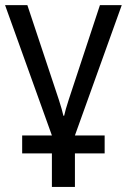

<svg xmlns="http://www.w3.org/2000/svg" viewBox="-20 -534 500 757"><path d="M67.4 70.8V0H184.6L0 -513.7H87.9L211.9 -141.1Q218.3 -121.6 223.1 -104.5Q228 -87.4 230 -77.6H232.9Q234.9 -87.4 239.7 -104.5Q244.6 -121.6 251 -141.1L374 -513.7H460L275.4 0H392.6V70.8H275.4V203.1H184.6V70.8Z"/></svg>

Font: RobotoFlex
Style: Regular
Weight: 400
Designer: Berlow after Robertson
Foundry: Google
Version: Version 2.136